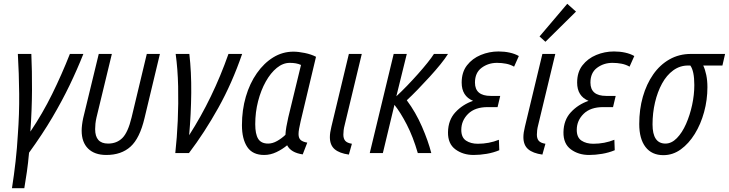

<svg xmlns="http://www.w3.org/2000/svg" viewBox="-20 -806 3838 1011"><path d="M43 185Q54 115 62 44Q70 -27 74 -98Q82 -205 81 -312Q80 -419 74 -522H145Q149 -434 148.5 -331Q148 -228 140 -113Q204 -208 254.5 -310.5Q305 -413 348 -522H419Q386 -439 346.5 -357Q307 -275 255.5 -187.5Q204 -100 133 -2Q128 54 121.5 99Q115 144 108 185Z M540 10Q478 10 444 -23.5Q410 -57 410 -118Q410 -132 412 -148.5Q414 -165 418 -184L500 -522H569L488 -187Q484 -169 482.5 -154.5Q481 -140 481 -126Q481 -50 549 -50Q595 -50 624.5 -79.5Q654 -109 673 -188L753 -522H822L741 -184Q716 -78 667.5 -34Q619 10 540 10Z M903 0Q912 -80 916 -170.5Q920 -261 918 -351.5Q916 -442 905 -522H977Q988 -427 987 -317Q986 -207 976 -94Q1101 -289 1183 -522H1255Q1202 -368 1129.5 -238Q1057 -108 975 0Z M1371 10Q1310 10 1282 -32Q1254 -74 1254 -147Q1254 -227 1274.5 -297Q1295 -367 1332.5 -420.5Q1370 -474 1419 -504Q1468 -534 1525 -534Q1551 -534 1585 -527Q1619 -520 1644 -507L1563 -167Q1558 -145 1555 -128.5Q1552 -112 1552 -100Q1552 -79 1563 -69Q1574 -59 1598 -55L1574 7Q1512 -2 1492 -41Q1467 -20 1435.5 -5Q1404 10 1371 10ZM1392 -50Q1415 -50 1439 -63.5Q1463 -77 1483 -96Q1484 -116 1488 -139Q1492 -162 1498 -188L1565 -464Q1552 -470 1537.5 -472.5Q1523 -475 1506 -475Q1470 -475 1437.5 -448.5Q1405 -422 1379.5 -376.5Q1354 -331 1339 -273Q1324 -215 1324 -152Q1324 -100 1339.5 -75Q1355 -50 1392 -50Z M1817 8Q1767 1 1742 -20.5Q1717 -42 1717 -84Q1717 -107 1725 -139L1817 -522H1885L1795 -148Q1791 -133 1789.5 -120.5Q1788 -108 1788 -97Q1788 -76 1798 -64.5Q1808 -53 1833 -49Z M1927 0 2053 -522H2122L2067 -299Q2094 -324 2123.5 -354.5Q2153 -385 2181 -416.5Q2209 -448 2231 -475.5Q2253 -503 2265 -522H2339Q2325 -499 2299.5 -467.5Q2274 -436 2242.5 -401.5Q2211 -367 2179.5 -334.5Q2148 -302 2122 -278Q2169 -215 2202 -139Q2235 -63 2251 0H2180Q2155 -86 2122 -150Q2089 -214 2057 -254L1996 0Z M2474 10Q2418 10 2378 -19.5Q2338 -49 2339 -110Q2340 -174 2378 -215Q2416 -256 2471 -275Q2411 -300 2411 -371Q2411 -426 2439 -462Q2467 -498 2511.5 -516.5Q2556 -535 2605 -535Q2636 -535 2663.5 -529Q2691 -523 2712 -511L2687 -455Q2668 -466 2645 -470.5Q2622 -475 2597 -475Q2551 -475 2516 -449Q2481 -423 2481 -371Q2481 -301 2564 -301H2614L2600 -242H2548Q2481 -242 2445 -206.5Q2409 -171 2409 -122Q2409 -82 2434 -65.5Q2459 -49 2496 -49Q2555 -49 2607 -70L2609 -15Q2578 -2 2542.5 4Q2507 10 2474 10Z M2836 8Q2786 1 2761 -20.5Q2736 -42 2736 -84Q2736 -107 2744 -139L2836 -522H2904L2814 -148Q2810 -133 2808.5 -120.5Q2807 -108 2807 -97Q2807 -76 2817 -64.5Q2827 -53 2852 -49ZM2852 -586 2821 -614 2967 -786 3013 -745Z M3082 10Q3026 10 2986 -19.5Q2946 -49 2947 -110Q2948 -174 2986 -215Q3024 -256 3079 -275Q3019 -300 3019 -371Q3019 -426 3047 -462Q3075 -498 3119.5 -516.5Q3164 -535 3213 -535Q3244 -535 3271.5 -529Q3299 -523 3320 -511L3295 -455Q3276 -466 3253 -470.5Q3230 -475 3205 -475Q3159 -475 3124 -449Q3089 -423 3089 -371Q3089 -301 3172 -301H3222L3208 -242H3156Q3089 -242 3053 -206.5Q3017 -171 3017 -122Q3017 -82 3042 -65.5Q3067 -49 3104 -49Q3163 -49 3215 -70L3217 -15Q3186 -2 3150.5 4Q3115 10 3082 10Z M3473 11Q3412 11 3379 -32Q3346 -75 3346 -153Q3346 -230 3365 -296.5Q3384 -363 3419.5 -414Q3455 -465 3505.5 -493.5Q3556 -522 3618 -522H3798L3784 -461H3683Q3693 -440 3699 -411Q3705 -382 3705 -347Q3705 -280 3687.5 -216Q3670 -152 3638.5 -101Q3607 -50 3565 -19.5Q3523 11 3473 11ZM3484 -50Q3516 -50 3544 -78.5Q3572 -107 3592.5 -153.5Q3613 -200 3624.5 -253.5Q3636 -307 3636 -358Q3636 -432 3615 -461H3603Q3560 -461 3525 -435.5Q3490 -410 3466 -366Q3442 -322 3429 -266.5Q3416 -211 3416 -151Q3416 -50 3484 -50Z"/></svg>

Font: Ubuntu Sans Condensed
Style: Italic
Weight: 400
Width: 3
Italic angle: -13.5°
Designer: Dalton Maag Ltd
Foundry: Dalton Maag Ltd
Version: Version 1.006; ttfautohint (v1.8.4.7-5d5b)